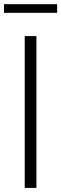

<svg xmlns="http://www.w3.org/2000/svg" viewBox="-44 -916 299 936"><path d="M76.5 0V-740H133.5V0ZM-24.5 -853.5V-895.5H234.5V-853.5Z"/></svg>

Font: Encode Sans Condensed Condensed Light
Style: Regular
Weight: 300
Width: 3
Designer: Multiple Designers
Foundry: Impallari Type
Version: Version 3.000; ttfautohint (v1.8.3) -l 8 -r 50 -G 200 -x 14 